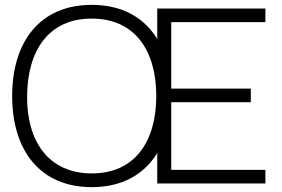

<svg xmlns="http://www.w3.org/2000/svg" viewBox="-20 -755 1162 790"><path d="M357.5 15C483 15 573.5 -37.5 627 -125.5V0H1072V-56H684.5V-334.5H1012V-390.5H684.5V-664H1072V-720H627V-594.5C573.5 -682.5 483 -735 357.5 -735C142 -735 30 -580.5 30 -360C30 -139.5 142 15 357.5 15ZM91.5 -360C93 -547.5 180.5 -679 357.5 -678.5C534.5 -678.5 623 -547.5 623 -360C623 -172.5 534.5 -41 357.5 -41.5C180.5 -41.5 90 -172.5 91.5 -360Z"/></svg>

Font: Eudonet Light
Style: Regular
Weight: 300
Designer: Mikhail Sharanda
Foundry: Mikhail Sharanda
Version: Version 4.503;Glyphs 3.1.2 (3151)